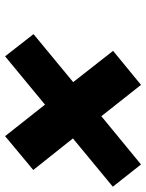

<svg xmlns="http://www.w3.org/2000/svg" viewBox="68 -782 561 736"><g transform="rotate(90 348.0 -414.5)"><path d="M632.1 -262 511.1 -414 696.2 -567 610.9 -675 426 -523 305.9 -675 175.4 -568 295.3 -415 111.3 -263 196.4 -154 381.6 -307 502.4 -154Z"/></g></svg>

Font: Hussar
Style: BdOblTwo
Weight: 700
Foundry: Cannot Into Space Fonts
Version: Version 2.00